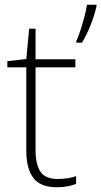

<svg xmlns="http://www.w3.org/2000/svg" viewBox="-20 -780 427 810"><path d="M223 -25Q246 -25 265.5 -28Q285 -31 301 -37V-4Q285 2 265 6Q245 10 220 10Q151 10 121 -29Q91 -68 91 -143V-496H11V-522L91 -531L103 -659H130V-530H298V-496H130V-146Q130 -87 150.5 -56Q171 -25 223 -25ZM387 -753Q379 -717 363 -676Q347 -635 326 -600H302V-607Q310 -623 319 -651Q328 -679 336 -709Q344 -739 347 -760H387Z"/></svg>

Font: Noto Sans Kannada ExtraLight
Style: Regular
Weight: 200
Designer: Jelle Bosma - Monotype Design Team
Foundry: Monotype Imaging Inc.
Version: Version 2.005; ttfautohint (v1.8.4.7-5d5b)